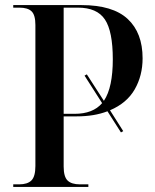

<svg xmlns="http://www.w3.org/2000/svg" viewBox="-20 -734 610 754"><path d="M32 0V-10H55Q88 -10 103.5 -25.5Q119 -41 119 -82V-636Q119 -675 104 -689.5Q89 -704 56 -704H32V-714H300Q423 -714 481.5 -659.5Q540 -605 540 -505Q540 -437 509 -383Q478 -329 412 -301L464 -219L455 -214L402 -297Q376 -287 346 -282Q316 -277 281 -277H230V-80Q230 -40 245.5 -25Q261 -10 294 -10H327V0ZM273 -287Q345 -287 381 -329L312 -437L321 -442L388 -338Q406 -365 414.5 -406Q423 -447 423 -501Q423 -611 392 -657.5Q361 -704 286 -704H230V-287Z"/></svg>

Font: Noto Serif Display SemiCondensed Medium
Style: Regular
Weight: 500
Width: 4
Designer: Monotype Design Team
Foundry: Monotype Imaging Inc.
Version: Version 2.009